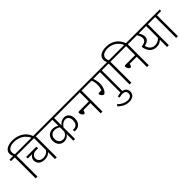

<svg xmlns="http://www.w3.org/2000/svg" viewBox="203 -2407 4141 4141"><g transform="rotate(-45 2273.5 -336.5)"><path d="M321 -935C183 -935 72 -883 72 -773C72 -741 81 -711 96 -685H-16V-639H97V0H152V-639H245V-685H148C138 -707 130 -732 130 -762C130 -848 213 -887 323 -887C474 -887 606 -805 659 -668L705 -682C652 -842 500 -935 321 -935Z M868 -685H220V-639H686V-275C655 -227 598 -194 528 -194C452 -194 397 -235 397 -307C397 -378 455 -423 531 -423H594L588 -473H280V-423H413C368 -398 339 -356 339 -300C339 -203 415 -146 525 -146C591 -146 646 -169 686 -211V0H740V-639H868Z M1299 -639H1704V-685H836V-639H1246V-455C1207 -481 1161 -499 1108 -499C997 -499 928 -421 928 -312C928 -199 996 -124 1099 -124C1158 -124 1213 -153 1246 -206V0H1299V-355C1343 -417 1393 -450 1447 -450C1517 -450 1553 -398 1553 -316C1553 -217 1503 -172 1433 -172C1422 -172 1413 -173 1403 -174L1405 -125C1419 -123 1430 -122 1442 -122C1535 -122 1611 -187 1611 -318C1611 -426 1553 -499 1458 -499C1394 -499 1338 -468 1299 -411ZM1110 -174C1036 -174 985 -228 985 -312C985 -394 1038 -450 1120 -450C1169 -450 1210 -432 1246 -409V-276C1222 -214 1172 -174 1110 -174Z M2263 -685H1672V-639H2081V-363H1783C1764 -363 1753 -353 1753 -335C1753 -297 1789 -241 1820 -241C1843 -241 1859 -274 1867 -314H2081V0H2135V-639H2263Z M2880 -685H2230V-639H2439C2460 -589 2470 -535 2470 -483C2470 -404 2449 -360 2438 -340C2421 -342 2408 -343 2395 -343C2350 -343 2345 -330 2345 -318C2345 -284 2388 -237 2417 -237C2457 -237 2525 -330 2525 -466C2525 -516 2516 -575 2490 -639H2698V0H2752V-639H2880Z M2440 146C2524 230 2612 262 2696 262C2797 262 2867 209 2867 120C2867 33 2802 -15 2710 -15C2676 -15 2635 -8 2598 4L2610 49C2643 38 2680 32 2709 32C2770 32 2812 62 2812 120C2812 182 2769 215 2694 215C2623 215 2546 185 2467 109Z M3174 -935C3042 -935 2936 -883 2936 -774C2936 -741 2945 -711 2960 -685H2848V-639H2961V0H3016V-639H3109V-685H3012C3002 -707 2994 -733 2994 -763C2994 -847 3072 -886 3176 -886C3320 -886 3439 -804 3489 -668L3536 -682C3485 -841 3346 -935 3174 -935Z M3675 -685H3084V-639H3493V-363H3195C3176 -363 3165 -353 3165 -335C3165 -297 3201 -241 3232 -241C3255 -241 3271 -274 3279 -314H3493V0H3547V-639H3675Z M4287 -685H3646V-639H3824C3858 -588 3872 -543 3872 -505C3872 -429 3809 -406 3719 -391C3744 -224 3836 -157 3948 -157C4012 -157 4064 -179 4105 -221V0H4159V-639H4287ZM4105 -279C4069 -236 4016 -208 3951 -208C3862 -208 3804 -260 3782 -355C3877 -378 3929 -416 3929 -493C3929 -539 3909 -593 3878 -639H4105Z M4563 -685H4255V-639H4381V0H4435V-639H4563Z"/></g></svg>

Font: FiraGO Light
Style: Regular
Weight: 300
Designer: bBox Type
Foundry: bBox Type GmbH
Version: Version 1.001;PS 001.001;hotconv 1.0.88;makeotf.lib2.5.64775